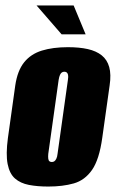

<svg xmlns="http://www.w3.org/2000/svg" viewBox="-20 -676 426 704"><path d="M157 8Q117 8 86 2Q55 -4 35 -21.5Q15 -39 8 -74.5Q1 -110 9 -170L36 -363Q44 -417 68.5 -447.5Q93 -478 133.5 -490.5Q174 -503 229 -503Q271 -503 302 -496Q333 -489 353 -473Q373 -457 380.5 -430Q388 -403 382 -363L355 -171Q344 -91 317.5 -53Q291 -15 250.5 -3.5Q210 8 157 8ZM170 -82Q175 -82 179 -84.5Q183 -87 186.5 -94Q190 -101 191 -112L229 -383Q231 -395 229.5 -401.5Q228 -408 224.5 -410.5Q221 -413 216 -413Q211 -413 207 -410.5Q203 -408 200 -401.5Q197 -395 195 -383L157 -112Q156 -101 157 -94Q158 -87 161.5 -84.5Q165 -82 170 -82ZM206 -550 114 -656H250L294 -550Z"/></svg>

Font: Alumni Sans Thin Black
Style: Italic
Weight: 900
Italic angle: -8°
Version: Version 1.016